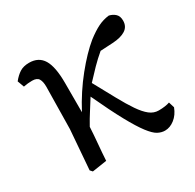

<svg xmlns="http://www.w3.org/2000/svg" viewBox="-117 -615 765 754"><g transform="rotate(-30 265.0 -238.0)"><path d="M428 13Q412 13 396 4.5Q380 -4 359 -31.5Q338 -59 309.5 -111Q281 -163 241 -249Q225 -223 210 -200Q195 -177 179 -148Q177 -111 173.5 -73Q170 -35 168 0L102 10L93 0L107 -179L110 -370Q110 -393 102.5 -405.5Q95 -418 73 -418Q63 -418 53.5 -417Q44 -416 34 -414L23 -444Q38 -463 55 -474Q72 -485 98 -485Q141 -485 161 -452Q181 -419 181 -346V-213Q219 -285 267.5 -345Q316 -405 359 -440Q389 -463 412.5 -474.5Q436 -486 462 -489Q479 -485 490 -474.5Q501 -464 501 -444Q501 -417 480 -403.5Q459 -390 421 -388L365 -385Q340 -364 317.5 -341Q295 -318 272 -293Q302 -238 325 -196Q348 -154 367.5 -125.5Q387 -97 405.5 -82.5Q424 -68 446 -68Q462 -68 475 -70Q488 -72 496 -75L504 -49Q493 -20 472 -3.5Q451 13 428 13Z"/></g></svg>

Font: Source Serif Pro
Style: Regular
Weight: 400
Designer: Frank Grießhammer
Foundry: Adobe Systems Incorporated
Version: Version 2.000;PS 1.000;hotconv 16.6.51;makeotf.lib2.5.65220